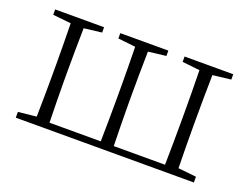

<svg xmlns="http://www.w3.org/2000/svg" viewBox="-84 -676 1098 845"><g transform="rotate(20 464.5 -253.5)"><path d="M796 -472Q794 -364 794 -282V-226Q794 -146 796 -36L881 -27V0H47V-27L132 -36Q134 -146 134 -226V-282Q134 -363 132 -473L47 -482V-507H276V-482L193 -472Q191 -362 191 -282V-226Q191 -180 192 -128Q193 -69 194 -30H434Q436 -140 436 -226V-282Q436 -363 434 -473L352 -482V-507H577V-482L494 -472Q492 -362 492 -282V-226Q492 -180 493 -128Q494 -69 495 -30H735Q737 -140 737 -226V-282Q737 -363 735 -473L653 -482V-507H881V-482Z"/></g></svg>

Font: Source Han Serif SC ExtraLight
Style: Regular
Weight: 250
Designer: Ryoko NISHIZUKA  (kana & ideographs); Frank Grießhammer (Latin, Greek & Cyrillic); Wenlong ZHANG  (bopomofo); Sandoll Co
Foundry: Adobe Systems Incorporated
Version: Version 1.001 October 20, 2017